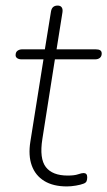

<svg xmlns="http://www.w3.org/2000/svg" viewBox="-20 -661 385 689"><path d="M220 8Q171 8 139 -11.5Q107 -31 94 -67Q81 -103 89 -153L136 -448H58Q48 -448 42 -452Q36 -456 36 -463Q36 -474 43 -479Q50 -484 60 -484H141L163 -620Q165 -631 171 -636Q177 -641 187 -641Q197 -641 201.5 -634.5Q206 -628 204 -616L183 -484H323Q334 -484 339.5 -480.5Q345 -477 345 -469Q345 -459 338.5 -453.5Q332 -448 321 -448H177L132 -162Q121 -92 144.5 -61.5Q168 -31 223 -31Q247 -31 260 -35.5Q273 -40 280 -40Q286 -40 289.5 -36.5Q293 -33 293 -25Q293 -16 290.5 -10.5Q288 -5 280 -2Q270 2 252.5 5Q235 8 220 8Z"/></svg>

Font: Nunito ExtraLight ExtraLight
Style: Italic
Weight: 250
Italic angle: -9°
Version: Version 3.602